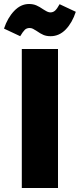

<svg xmlns="http://www.w3.org/2000/svg" viewBox="-64 -940 399 960"><path d="M226 -695V0H45V-695ZM121 -784Q109 -792 101 -796Q93 -800 84 -800Q69 -800 59.5 -790.5Q50 -781 37 -759L-44 -797Q-26 -851 7 -885.5Q40 -920 81 -920Q102 -920 118 -913Q134 -906 151 -894Q153 -893 161 -888Q169 -883 175.5 -880.5Q182 -878 188 -878Q202 -878 212 -887.5Q222 -897 234 -919L315 -881Q297 -826 264.5 -792.5Q232 -759 189 -759Q168 -759 153 -765.5Q138 -772 121 -784Z"/></svg>

Font: Fira Sans Condensed ExtraBold
Style: Regular
Weight: 800
Width: 3
Designer: Carrois Corporate & Edenspiekermann AG
Foundry: Carrois Corporate GbR & Edenspiekermann AG
Version: Version 4.203